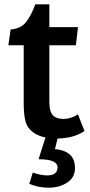

<svg xmlns="http://www.w3.org/2000/svg" viewBox="-20 -629 417 891"><path d="M144 -609H209V-503H342L332 -419H209V-156Q209 -112 225 -94.5Q241 -77 274.5 -77Q308 -77 342 -98L372 -21Q324 12 247 14L235 63Q277 66 302.5 87Q328 108 328 151.5Q328 195 291.5 218.5Q255 242 206 242Q157 242 116 224L132 172Q171 185 199 185Q247 185 247 147.5Q247 110 159 110L191 9Q137 -2 111 -38Q101 -52 96 -76Q90 -105 90 -152V-419H19L29 -492Q76 -496 100 -525.5Q124 -555 144 -609Z"/></svg>

Font: Bree Serif
Style: Regular
Weight: 400
Designer: Veronika Burian, Jos Scaglione
Foundry: TypeTogether
Version: Version 1.001